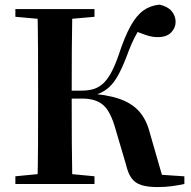

<svg xmlns="http://www.w3.org/2000/svg" viewBox="-20 -779 808 813"><path d="M45.1 0V-32.6L198.2 -47.3H226L380.1 -32.6V0ZM45.1 -707.9V-740.5H380.1V-707.9L226 -694.2H198.2ZM138.6 0Q140.6 -85.2 141 -171.8Q141.4 -258.5 141.4 -346.1V-393.6Q141.4 -481.3 141 -567.7Q140.6 -654.1 138.6 -740.5H286.3Q284.6 -655.6 284.1 -567.5Q283.6 -479.5 283.6 -387.2V-368.2Q283.6 -264.5 284.1 -175.6Q284.6 -86.6 286.3 0ZM513.9 -80.8 468.6 -234.2Q448 -307.6 416.6 -334.6Q385.2 -361.6 328 -361.6H220.9V-395.2H324.5Q352.3 -395.2 374.4 -401.4Q396.6 -407.7 414.9 -423.8Q433.3 -439.9 450 -470.1Q466.7 -500.3 482.8 -547.2Q507.5 -622.6 532.3 -667.7Q557.1 -712.7 586.6 -734.2Q616.2 -755.7 655.3 -759.4Q689.9 -751.8 706.7 -732Q723.6 -712.2 723.6 -686Q723.6 -660.8 704.5 -641.3Q685.4 -621.9 649.4 -621.9Q627 -621.2 601 -629.5Q575.1 -637.9 538.4 -653.9L588.1 -683.2Q571.5 -658.5 559.6 -637.8Q547.8 -617.2 537.4 -593.6Q527.1 -570 514.7 -536.4Q496.6 -489.5 479.6 -459.3Q462.7 -429.1 443.6 -411.3Q424.4 -393.4 400.6 -383.4Q376.7 -373.5 344 -366.3L345.5 -383.8Q430.1 -379.4 484.3 -360.8Q538.4 -342.3 569.4 -307.1Q600.4 -272 614.4 -216.4L673.4 -11.8L605.5 -42.8L760.7 -32.4V0Q733.3 5.9 705.9 9.5Q678.6 13.1 647.5 13.1Q605.5 13.1 579.1 4.8Q552.6 -3.5 537.5 -23.9Q522.4 -44.2 513.9 -80.8Z"/></svg>

Font: Noto Serif JP
Style: Regular
Weight: 200
Designer: Ryoko NISHIZUKA 西塚涼子 (kana & ideographs); Frank Grießhammer (Latin, Greek & Cyrillic); Wenlong ZHANG 张文龙 (bopomofo); San
Foundry: Adobe
Version: Version 2.001;hotconv 1.1.0;makeotfexe 2.6.0